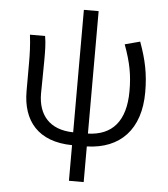

<svg xmlns="http://www.w3.org/2000/svg" viewBox="-59 -746 875 998"><g transform="rotate(5 378.5 -247.0)"><path d="M338 199H415V13C589 8 693 -100 693 -294C693 -389 678 -461 644 -554L565 -533C600 -438 611 -375 611 -293C611 -134 540 -58 415 -54V-693H338V-54C214 -56 154 -129 154 -241C154 -275 156 -354 156 -415C156 -462 156 -502 149 -540H70C77 -484 78 -438 78 -395V-246C78 -92 160 11 338 13Z"/></g></svg>

Font: Noto Sans HK DemiLight
Style: Regular
Weight: 350
Designer: Ryoko NISHIZUKA 西塚涼子 (kana, bopomofo & ideographs); Paul D. Hunt (Latin, Greek & Cyrillic); Sandoll Communications 산돌커뮤니
Foundry: Adobe
Version: Version 2.004;hotconv 1.0.118;makeotfexe 2.5.65603